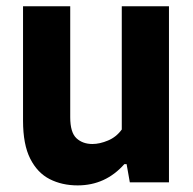

<svg xmlns="http://www.w3.org/2000/svg" viewBox="-20 -566 600 596"><path d="M221 9.5Q172.5 9.5 134.2 -10Q96 -29.5 73.8 -73.5Q51.5 -117.5 51.5 -191.5V-546.5H198V-202Q198 -155 217.2 -137Q236.5 -119 267 -119Q289.5 -119 315.2 -129.8Q341 -140.5 358 -164V-546.5H504.5V0H383L373 -56.5H366Q307.5 9.5 221 9.5Z"/></svg>

Font: Encode Sans Semi Condensed
Style: Bold
Weight: 700
Width: 4
Designer: Multiple Designers
Foundry: Impallari Type
Version: Version 3.000; ttfautohint (v1.8.3) -l 8 -r 50 -G 200 -x 14 